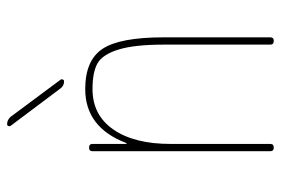

<svg xmlns="http://www.w3.org/2000/svg" viewBox="-145 -645 790 540"><g transform="rotate(-90 250.0 -375.0)"><path d="M271.5 -599.6 166 -740.2Q164.1 -743.2 165.5 -746.6Q167 -750 170.9 -750Q182.6 -750 191.4 -740.2L295.9 -599.6Q297.9 -596.7 296.4 -593.3Q294.9 -589.8 291 -589.8Q279.3 -589.8 271.5 -599.6ZM94.7 -9.8V-509.8Q94.7 -519.5 105 -519.5Q115.2 -519.5 115.2 -509.8V-415Q115.2 -414.1 116.2 -414.1Q118.2 -414.1 118.2 -416Q162.1 -530.3 269.5 -530.3Q350.6 -530.3 382.8 -481.4Q415 -432.6 415 -309.6V-9.8Q415 0 404.8 0Q394.5 0 394.5 -9.8V-309.6Q394.5 -392.6 380.4 -437.5Q366.2 -482.4 341.3 -496.1Q316.4 -509.8 269.5 -509.8Q196.3 -509.8 155.8 -451.2Q115.2 -392.6 115.2 -290V-9.8Q115.2 0 105 0Q94.7 0 94.7 -9.8Z"/></g></svg>

Font: Rounded-L Mgen+ 2m thin
Style: Regular
Weight: 100
Designer: [Source Han Sans]
Ryoko NISHIZUKA  (kana & ideographs); Paul D. Hunt (Latin, Greek & Cyrillic); Wenlong ZHANG  (bopomofo
Version: Version 1.059.20150602